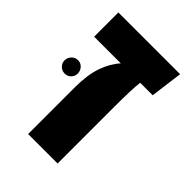

<svg xmlns="http://www.w3.org/2000/svg" viewBox="-173 -648 728 728"><g transform="rotate(45 191.0 -284.0)"><path d="M341 -438H274Q269 -402 269 -298V0H111V-251Q111 -317 126.5 -362Q142 -407 170 -438H27V-568H358ZM11 -295Q11 -310 21.5 -321Q32 -332 47 -332Q62 -332 72 -321Q82 -310 82 -295Q82 -281 72 -270.5Q62 -260 47 -260Q32 -260 21.5 -270.5Q11 -281 11 -295Z"/></g></svg>

Font: FiraGOUPP
Style: Bold
Weight: 700
Designer: bBox Type
Foundry: bBox Type GmbH
Version: Version 1.001